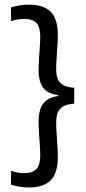

<svg xmlns="http://www.w3.org/2000/svg" viewBox="-20 -697 378 840"><path d="M28.1 -664.5Q44.5 -670 64.3 -673.3Q84.1 -676.7 105.6 -676.7Q171 -676.7 202 -645.3Q233 -613.8 233 -544.8Q233 -524 231.2 -496.2Q229.4 -468.4 227.6 -441.3Q225.8 -414.2 225.8 -394.5Q225.8 -369.2 232.7 -351.7Q239.7 -334.2 256.9 -324.7Q274.1 -315.2 304.7 -312.9V-243.8Q274.1 -241.5 256.9 -231.7Q239.7 -221.9 232.7 -204.3Q225.8 -186.7 225.8 -160.8Q225.8 -141.6 227.6 -114.3Q229.4 -86.9 231.2 -58.8Q233 -30.7 233 -8.9Q233 60 202 91.6Q170.9 123.2 105.6 123.2Q84.1 123.2 64.3 119.7Q44.5 116.1 28.1 110.9V50.3Q39.5 54.3 53.8 57.3Q68.1 60.4 85.1 60.4Q123 60.4 139.5 42.2Q156 23.9 156 -17.1Q156 -35.9 154.2 -62.4Q152.4 -88.9 150.6 -116.4Q148.9 -144 148.9 -165Q148.9 -196.3 156.6 -220Q164.3 -243.8 183.7 -258.4Q203.2 -273.1 237.8 -277L234.5 -272V-280.6Q201.5 -285.4 182.7 -299.5Q163.9 -313.7 156.4 -336.7Q148.9 -359.8 148.9 -390.5Q148.9 -411.4 150.6 -438.7Q152.4 -465.9 154.2 -492.4Q156 -518.9 156 -537.2Q156 -578.2 139.7 -596.2Q123.4 -614.1 85.9 -614.1Q68.9 -614.1 54.2 -611.3Q39.5 -608.5 28.1 -604.6Z"/></svg>

Font: Anek Gurmukhi Medium
Style: Regular
Weight: 500
Designer: Sarang Kulkarni (Gurmukhi), Yesha Goshar (Latin)
Foundry: Ek Type
Version: Version 1.003